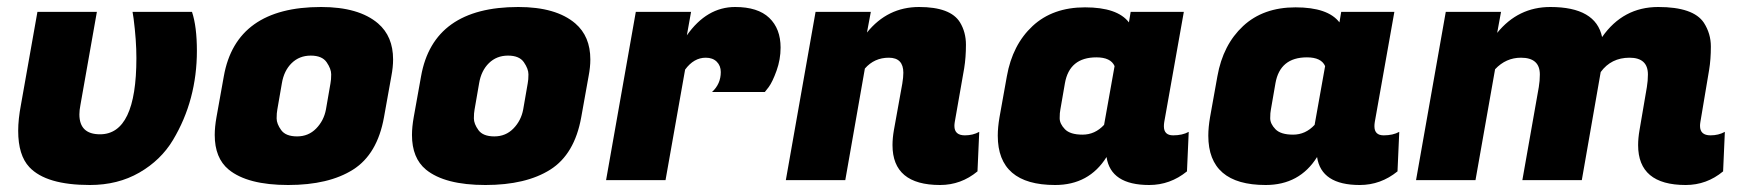

<svg xmlns="http://www.w3.org/2000/svg" viewBox="-20 -515 4989 549"><path d="M529 -481Q543 -439 543 -369.5Q543 -300 526 -236Q509 -172 474.5 -114.5Q440 -57 378.5 -21.5Q317 14 237 14Q112 14 64 -37Q32 -71 32 -141Q32 -174 40 -216L87 -481H257L210 -215Q207 -200 207 -188Q207 -131 266 -131Q370 -131 370 -349Q370 -400 362 -462L359 -481Z M898 -495Q1006 -495 1061 -448Q1104 -411 1104 -345Q1104 -323 1099 -297L1078 -180Q1059 -74 989.5 -30Q920 14 804 14Q688 14 634 -30Q594 -63 594 -129Q594 -152 599 -180L620 -297Q655 -495 898 -495ZM925 -277Q927 -287 927 -302.5Q927 -318 914 -337Q901 -356 868.5 -356Q836 -356 814 -334.5Q792 -313 786 -277L773 -202Q771 -192 771 -176.5Q771 -161 784 -143Q797 -125 829.5 -125Q862 -125 884 -147.5Q906 -170 912 -202Z M1462 -495Q1570 -495 1625 -448Q1668 -411 1668 -345Q1668 -323 1663 -297L1642 -180Q1623 -74 1553.5 -30Q1484 14 1368 14Q1252 14 1198 -30Q1158 -63 1158 -129Q1158 -152 1163 -180L1184 -297Q1219 -495 1462 -495ZM1489 -277Q1491 -287 1491 -302.5Q1491 -318 1478 -337Q1465 -356 1432.5 -356Q1400 -356 1378 -334.5Q1356 -313 1350 -277L1337 -202Q1335 -192 1335 -176.5Q1335 -161 1348 -143Q1361 -125 1393.5 -125Q1426 -125 1448 -147.5Q1470 -170 1476 -202Z M2212 -379Q2212 -345 2200.5 -313Q2189 -281 2178 -266L2167 -252H2016Q2041 -275 2041 -309Q2041 -327 2029.5 -338.5Q2018 -350 1998 -350Q1964 -350 1939 -316L1883 0H1713L1798 -481H1956L1944 -414Q2001 -495 2082 -495Q2147 -495 2179.5 -464Q2212 -433 2212 -379Z M2563 -307Q2563 -350 2521.5 -350Q2480 -350 2453 -319L2397 0H2227L2312 -481H2470L2459 -422Q2518 -495 2608 -495Q2698 -495 2725 -451Q2742 -423 2742 -387Q2742 -351 2737 -320L2710 -166Q2709 -160 2709 -155Q2709 -128 2739 -128Q2762 -128 2780 -138L2775 -25Q2728 14 2668 14Q2532 14 2532 -100Q2532 -120 2536 -143L2560 -276Q2563 -294 2563 -307Z M3308 -154Q3308 -128 3334.5 -128Q3361 -128 3379 -138L3374 -25Q3326 14 3266 14Q3156 14 3144 -66Q3094 14 2997 14Q2833 14 2833 -127Q2833 -151 2838 -180L2859 -297Q2875 -387 2932.5 -440.5Q2990 -494 3082.5 -494Q3175 -494 3208 -451L3213 -481H3365L3309 -166Q3308 -160 3308 -154ZM3012 -202Q3010 -193 3010 -177Q3010 -161 3025 -145.5Q3040 -130 3075.5 -130Q3111 -130 3137 -158L3167 -326Q3156 -351 3115 -351Q3038 -351 3025 -277Z M3910 -154Q3910 -128 3936.5 -128Q3963 -128 3981 -138L3976 -25Q3928 14 3868 14Q3758 14 3746 -66Q3696 14 3599 14Q3435 14 3435 -127Q3435 -151 3440 -180L3461 -297Q3477 -387 3534.5 -440.5Q3592 -494 3684.5 -494Q3777 -494 3810 -451L3815 -481H3967L3911 -166Q3910 -160 3910 -154ZM3614 -202Q3612 -193 3612 -177Q3612 -161 3627 -145.5Q3642 -130 3677.5 -130Q3713 -130 3739 -158L3769 -326Q3758 -351 3717 -351Q3640 -351 3627 -277Z M4871 -128Q4894 -128 4912 -138L4907 -25Q4860 14 4800 14Q4664 14 4664 -100Q4664 -120 4668 -143L4689 -266Q4692 -284 4692 -302Q4692 -350 4639.5 -350Q4587 -350 4557 -309L4503 0H4333L4380 -266Q4383 -284 4383 -302Q4383 -350 4329 -350Q4286 -350 4255 -317L4199 0H4029L4114 -481H4272L4261 -421Q4321 -495 4413 -495Q4543 -495 4561 -409Q4621 -495 4721.5 -495Q4822 -495 4852 -450Q4872 -419 4872 -382Q4872 -345 4867 -315L4842 -166Q4841 -160 4841 -155Q4841 -128 4871 -128Z"/></svg>

Font: Fugaz One
Style: Regular
Weight: 400
Designer: Daniel Hernandez
Foundry: Daniel Hernandez
Version: Version 1.002